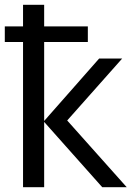

<svg xmlns="http://www.w3.org/2000/svg" viewBox="-21 -780 555 800"><path d="M163 -760V-670H345V-605H163V-276L392 -536H488L259 -278L507 0H405L163 -272V0H75V-605H-1V-670H75V-760Z"/></svg>

Font: Advent Sans Logo
Style: Regular
Weight: 400
Designer: Types & Symbols
Foundry: Types & Symbols
Version: Version 1.002